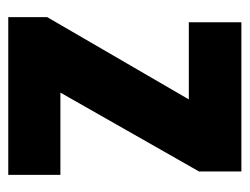

<svg xmlns="http://www.w3.org/2000/svg" viewBox="-88 -502 590 453"><g transform="rotate(90 206.5 -275.0)"><path d="M392 0H20V-92L214 -426H32V-550H384V-450L198 -123H392Z"/></g></svg>

Font: Noto Sans Myanmar Condensed ExtraBold
Style: Regular
Weight: 800
Width: 3
Designer: Monotype Design Team
Foundry: Monotype Imaging Inc.
Version: Version 2.107; ttfautohint (v1.8.4.7-5d5b)